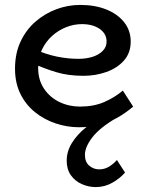

<svg xmlns="http://www.w3.org/2000/svg" viewBox="-20 -503 600 780"><path d="M302 14Q253 14 206.5 -1.5Q160 -17 122.5 -47Q85 -77 63 -121.5Q41 -166 41 -224Q41 -286 63.5 -334Q86 -382 124 -415Q162 -448 209 -465.5Q256 -483 306 -483Q366 -483 412 -464.5Q458 -446 484.5 -412.5Q511 -379 511 -334Q511 -288 483.5 -257Q456 -226 412 -210.5Q368 -195 319 -195Q258 -195 209.5 -209.5Q161 -224 115 -245L114 -305Q167 -282 211.5 -273Q256 -264 298 -264Q330 -264 355.5 -272Q381 -280 397 -296Q413 -312 413 -334Q413 -366 385 -385.5Q357 -405 313 -405Q280 -405 248.5 -392.5Q217 -380 191.5 -357Q166 -334 150.5 -301.5Q135 -269 135 -227Q135 -178 159 -142.5Q183 -107 221.5 -88.5Q260 -70 305 -70Q361 -70 403.5 -88.5Q446 -107 479 -135L521 -70Q493 -46 460.5 -27Q428 -8 388.5 3Q349 14 302 14ZM369 257Q340 257 312.5 245Q285 233 268 209Q251 185 251 150Q251 112 272 78Q293 44 327 16.5Q361 -11 399 -30L455 -25Q386 15 355.5 54.5Q325 94 325 126Q325 155 342.5 170Q360 185 383 185Q405 185 423 174Q441 163 455 147L488 198Q467 222 436 239.5Q405 257 369 257Z"/></svg>

Font: BioRhyme ExtraBold
Style: Regular
Weight: 400
Version: Version 1.600;gftools[0.9.33]